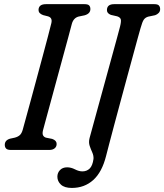

<svg xmlns="http://www.w3.org/2000/svg" viewBox="-20 -720 789 922"><path d="M186.5 -94.5Q182.5 -78 186.8 -70Q191 -62 200.5 -59L230.5 -53Q252 -45.5 252 -29Q252 -15.5 242.5 -7.8Q233 0 217.5 0H31.5Q15.5 0 9.2 -6.8Q3 -13.5 3 -24.5Q3 -46.5 28 -54L51 -59Q66 -63 75 -71Q84 -79 89 -96.5Q93.5 -113 103.8 -150.5Q114 -188 127.8 -238.2Q141.5 -288.5 156.2 -343.2Q171 -398 185 -450.2Q199 -502.5 210 -544Q221 -585.5 226.5 -608.5Q233 -635 210.5 -641.5L187 -647.5Q165 -655.5 165 -672Q165.5 -700 200.5 -700H386Q402.5 -700 408.2 -693.8Q414 -687.5 414 -676.5Q414 -654.5 386.5 -646.5L357.5 -640.5Q333 -634 325 -605.5Q319 -582.5 307.8 -540.8Q296.5 -499 282.2 -446.8Q268 -394.5 253 -339.5Q238 -284.5 224.5 -234.5Q211 -184.5 200.8 -147.5Q190.5 -110.5 186.5 -94.5ZM654.5 -583.5Q651 -572 641.5 -537.2Q632 -502.5 618.5 -452.8Q605 -403 589.2 -345.2Q573.5 -287.5 557.8 -229Q542 -170.5 528 -118.2Q514 -66 504 -27.5Q494 11 489.5 28.5Q470 106.5 427.8 144.5Q385.5 182.5 325 182.5Q289.5 182.5 272.5 166.5Q255.5 150.5 255.5 128.5Q255.5 110 268 96.8Q280.5 83.5 302.5 83.5Q321 83.5 340 93.2Q359 103 375.5 103Q396.5 103 410.5 89.5Q424.5 76 429 43Q430 27 423 11.8Q416 -3.5 410.5 -20Q405 -36.5 410 -56.5Q413 -68 424 -107.8Q435 -147.5 450.2 -203.5Q465.5 -259.5 482.5 -321.2Q499.5 -383 515 -439.8Q530.5 -496.5 541.8 -537.5Q553 -578.5 556.5 -592.5Q563 -618.5 559.8 -627.8Q556.5 -637 543 -641.5L512.5 -648.5Q493 -656 493.5 -672Q494 -700 528 -700H721.5Q737.5 -700 743.2 -693.5Q749 -687 749 -676Q749 -665 742 -657.8Q735 -650.5 725 -647L691.5 -640Q678 -636 670.8 -626Q663.5 -616 654.5 -583.5Z"/></svg>

Font: Fraunces 144pt SuperSoft
Style: Italic
Weight: 400
Italic angle: -16°
Version: Version 1.000;[b76b70a41]